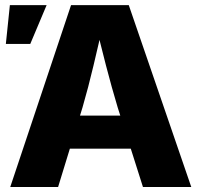

<svg xmlns="http://www.w3.org/2000/svg" viewBox="-20 -748 806 768"><path d="M21 0 264.2 -727.5H495.1L745.1 0H551.8L450.7 -318.4Q426.8 -397.9 403.8 -486.6Q380.9 -575.2 357.9 -671.4H397.5Q375 -574.7 354 -485.8Q333 -397 310.1 -318.4L212.4 0ZM186.5 -153.3V-285.6H580.1V-153.3ZM3.4 -572.3 19.5 -727.5H166.5L101.1 -572.3Z"/></svg>

Font: Inter 16pt ExtraBold
Style: Regular
Weight: 800
Version: Version 4.001;git-66647c0bb